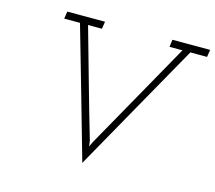

<svg xmlns="http://www.w3.org/2000/svg" viewBox="-104 -828 1106 988"><g transform="rotate(15 449.0 -334.0)"><path d="M137 -700H338L332 -661H258Q299 -516 339 -373.5Q379 -231 421 -88L425 -59L439 -88Q519 -231 599.5 -373.5Q680 -516 761 -661H692L697 -700H898L892 -661H803Q705 -486 607.5 -314Q510 -142 413 32Q364 -142 314.5 -314Q265 -486 215 -661H131Z"/></g></svg>

Font: Josefin Slab
Style: Italic
Weight: 400
Italic angle: -12°
Designer: Santiago Orozco
Foundry: Typemade
Version: Version 2.000